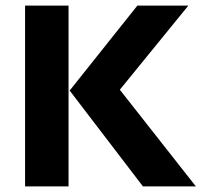

<svg xmlns="http://www.w3.org/2000/svg" viewBox="-20 -669 723 689"><path d="M70 -649H226V0H70ZM230 -344 473 -649H656L410 -347L683 0H493Z"/></svg>

Font: Play
Style: Bold
Weight: 700
Designer: Jonas Hecksher (Cyrillic expansion: Cyreal)
Foundry: Jonas Hecksher, Playtype, e-types AS
Version: Version 2.101; ttfautohint (v1.5.65-e2d9)